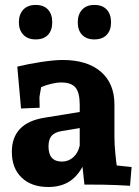

<svg xmlns="http://www.w3.org/2000/svg" viewBox="-20 -745 563 775"><path d="M174.8 9.8Q106.9 9.8 67.4 -28.1Q27.8 -65.9 27.8 -131.8Q27.8 -249 160.2 -270L301.8 -293V-321.8Q301.8 -370.6 284.9 -391.4Q268.1 -412.1 227.1 -412.1Q209 -412.1 186 -406.5Q163.1 -400.9 146 -393.1L139.2 -353L140.1 -310.1L64.9 -307.1L49.8 -476.1Q95.7 -487.3 147.9 -495.1Q200.2 -502.9 232.9 -502.9Q332 -502.9 387 -455.6Q441.9 -408.2 441.9 -323.2V-192.9Q441.9 -162.1 445.6 -125Q449.2 -87.9 451.2 -77.1L511.2 -70.8L504.9 4.9Q495.1 3.9 450 2Q404.8 0 320.8 0L313 -71.8Q290 -29.8 256.1 -10Q222.2 9.8 174.8 9.8ZM175.8 -153.8Q175.8 -92.8 230 -92.8Q255.9 -92.8 275.4 -109.9Q294.9 -127 301.8 -157.2V-228L228 -215.8Q200.2 -210.9 188 -196.5Q175.8 -182.1 175.8 -153.8ZM190.9 -654.8Q190.9 -622.6 173.6 -604.2Q156.2 -585.9 124 -585.9Q91.8 -585.9 74 -605Q56.2 -624 56.2 -654.8Q56.2 -687 74 -706.1Q91.8 -725.1 124 -725.1Q156.2 -725.1 173.6 -706.5Q190.9 -688 190.9 -654.8ZM428.2 -654.8Q428.2 -622.6 410.6 -604.2Q393.1 -585.9 360.8 -585.9Q328.6 -585.9 311.3 -604.5Q293.9 -623 293.9 -654.8Q293.9 -687 311.5 -706.1Q329.1 -725.1 360.8 -725.1Q393.1 -725.1 410.6 -706.5Q428.2 -688 428.2 -654.8Z"/></svg>

Font: Sura
Style: Bold
Weight: 700
Designer: Carolina Giovagnoli
Foundry: Huerta Tipografica
Version: Version 1.002;PS 001.002;hotconv 1.0.70;makeotf.lib2.5.58329